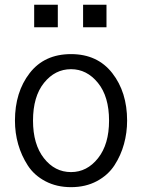

<svg xmlns="http://www.w3.org/2000/svg" viewBox="-20 -771 599 809"><path d="M124 -656.2V-751H223.6V-656.2ZM330.1 -656.2V-751H428.7V-656.2ZM119.1 -262.7Q119.1 -163.1 165 -104.5Q210.9 -45.9 279.3 -45.9Q346.7 -45.9 393.1 -104.5Q439.5 -163.1 439.5 -262.7Q439.5 -364.3 392.6 -421.9Q345.7 -479.5 279.3 -479.5Q211.9 -479.5 165.5 -421.9Q119.1 -364.3 119.1 -262.7ZM43 -262.7Q43 -382.8 105 -462.9Q167 -543 279.3 -543Q390.6 -543 453.1 -462.9Q515.6 -382.8 515.6 -262.7Q515.6 -211.9 502.4 -164.1Q489.3 -116.2 462.4 -74.7Q435.5 -33.2 388.2 -7.8Q340.8 17.6 279.3 17.6Q218.8 17.6 171.4 -7.3Q124 -32.2 97.2 -73.7Q70.3 -115.2 56.6 -163.1Q43 -210.9 43 -262.7Z"/></svg>

Font: Gothic A1
Style: Regular
Weight: 400
Designer: HanYang I&C Co.,Ltd.
Foundry: HanYang I&C Co.,Ltd.
Version: Version 2.50